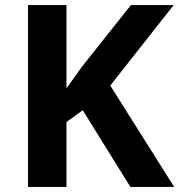

<svg xmlns="http://www.w3.org/2000/svg" viewBox="-20 -734 704 754"><path d="M664 0H492L305 -301L241 -255V0H90V-714H241V-387Q256 -408 271 -429Q286 -450 301 -471L494 -714H662L413 -398Z"/></svg>

Font: Noto Sans Gurmukhi UI
Style: Bold
Weight: 700
Designer: Jelle Bosma - Monotype Design Team
Foundry: Monotype Imaging Inc.
Version: Version 2.004; ttfautohint (v1.8.4.7-5d5b)